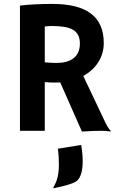

<svg xmlns="http://www.w3.org/2000/svg" viewBox="-20 -682 623 1001"><path d="M84 0H213.4V-253.9C231 -252.4 250.5 -251.5 263.2 -251.5C273.4 -251.5 284.2 -252 293.9 -252.4L407.2 3.9C447.8 1 483.9 0 508.8 0C524.4 0 540 1 556.2 3.4L558.6 1C546.9 -8.3 534.7 -29.8 513.7 -76.2L414.1 -286.1C482.9 -323.2 521 -387.2 521 -457C521 -595.7 432.1 -661.6 252 -661.6C198.2 -661.6 124 -658.7 84 -652.8ZM213.4 -357.4V-543.9C225.6 -545.4 237.3 -546.4 247.6 -546.4C349.1 -546.4 396.5 -525.4 396.5 -454.6C396.5 -382.3 344.2 -354 276.4 -354C261.7 -354 236.3 -354.5 213.4 -357.4ZM281.7 93.3C286.1 126 287.1 154.3 287.1 179.7C286.6 245.1 269.5 275.4 257.3 296.4L260.3 299.3C329.6 285.2 360.4 273.9 375 265.1C393.6 253.9 411.1 223.6 411.1 160.6C411.1 132.8 409.2 109.9 403.3 73.7Z"/></svg>

Font: HammersmithOne
Style: Regular
Weight: 400
Designer: Nicole Fally
Foundry: Nicole Fally
Version: Version 1.003